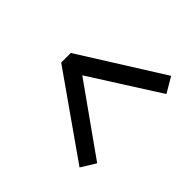

<svg xmlns="http://www.w3.org/2000/svg" viewBox="-73 -898 747 747"><g transform="rotate(-45 300.5 -524.0)"><path d="M563 -373 500 -336 320 -619 119 -336 59 -373 297 -712H350Z"/></g></svg>

Font: Literata 12pt Medium
Style: Italic
Weight: 500
Italic angle: -2°
Designer: Latin by Veronika Burian and Jose Scaglione. Greek by Irene Vlachou. Cyrillic by Vera Evstafieva
Foundry: TypeTogether
Version: Version 3.002